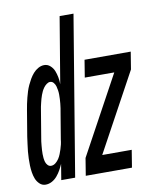

<svg xmlns="http://www.w3.org/2000/svg" viewBox="-108 -799 708 872"><g transform="rotate(-10 246.5 -363.5)"><path d="M32 8Q16 8 4.5 -3Q-7 -14 -12.5 -28Q-18 -42 -20.5 -58Q-23 -74 -23.5 -90Q-24 -106 -23.5 -122Q-23 -138 -21.5 -154.5Q-20 -171 -17.5 -187.5Q-15 -204 -13 -221L7 -341Q9 -354 12 -368Q15 -382 18.5 -396Q22 -410 26.5 -424Q31 -438 37 -451Q43 -464 50.5 -477Q58 -490 68 -501.5Q78 -513 91.5 -520.5Q105 -528 119 -528Q135 -528 147 -517Q159 -506 164.5 -492Q170 -478 173 -462Q176 -446 176 -430L227 -735H291L169 0H105L117 -73Q111 -59 103.5 -45.5Q96 -32 85.5 -19.5Q75 -7 61 0.5Q47 8 32 8ZM218 0 231 -80 427 -440H291L304 -520H517L504 -440L308 -80H444L431 0ZM71 -72Q82 -72 91.5 -79.5Q101 -87 107.5 -97Q114 -107 118 -117.5Q122 -128 125.5 -138.5Q129 -149 131.5 -160Q134 -171 135 -182L155 -302Q157 -312 158.5 -322.5Q160 -333 161 -343Q162 -353 162.5 -363.5Q163 -374 163 -384Q163 -394 161.5 -404Q160 -414 157.5 -423Q155 -432 148.5 -440Q142 -448 132 -448Q124 -448 116 -442Q108 -436 102.5 -428.5Q97 -421 93 -413Q89 -405 86 -396.5Q83 -388 80.5 -379.5Q78 -371 76 -362Q74 -353 72 -344.5Q70 -336 69 -327L49 -207Q47 -198 46 -188.5Q45 -179 44 -169Q43 -159 42.5 -149.5Q42 -140 42 -131Q42 -122 43 -112.5Q44 -103 46.5 -94.5Q49 -86 55.5 -79Q62 -72 71 -72Z"/></g></svg>

Font: Iosevka SS04 Medium Oblique
Style: Regular
Weight: 500
Italic angle: -9°
Monospace: yes
Designer: Belleve Invis
Foundry: Belleve Invis
Version: Version 19.0.0; ttfautohint (v1.8.4)